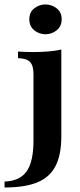

<svg xmlns="http://www.w3.org/2000/svg" viewBox="-64 -649 358 862"><path d="M-43.5 192.7V166.1Q25 163.7 55.6 120.2Q86.3 76.6 86.3 -17.7V-316.9Q86.3 -354.8 70.6 -371Q54.8 -387.1 16.9 -387.9V-417.7Q49.2 -415.3 82.3 -415.3Q162.9 -415.3 211.3 -426.6V-36.3Q211.3 45.2 185.5 96Q159.7 146.8 103.6 169.8Q47.6 192.7 -43.5 192.7ZM140.3 -495.2Q112.1 -495.2 89.9 -512.9Q67.7 -530.6 67.7 -562.1Q67.7 -594.4 89.9 -611.7Q112.1 -629 140.3 -629Q167.7 -629 190.3 -611.7Q212.9 -594.4 212.9 -562.9Q212.9 -530.6 190.3 -512.9Q167.7 -495.2 140.3 -495.2Z"/></svg>

Font: Playfair 5pt SemiExpanded Light ExtraBold
Style: Regular
Weight: 800
Version: Version 2.001;gftools[0.9.30]